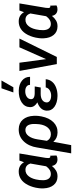

<svg xmlns="http://www.w3.org/2000/svg" viewBox="823 -1646 1025 2712"><g transform="rotate(-90 1336.0 -289.5)"><path d="M524.9 -528.3 462.4 -156.2Q459 -130.9 460 -118.2Q460.9 -92.8 480 -91.8H486.8L493.2 -93.3L496.1 -3.9Q470.2 10.3 439 9.3Q400.9 8.3 377.9 -12.2Q355 -32.7 348.6 -69.3Q319.3 -32.7 283.2 -11Q247.1 10.7 198.2 9.8Q123 8.8 79.1 -44.7Q35.2 -98.1 31.7 -186.5Q30.3 -216.3 33.2 -245.6L34.7 -255.9Q44.9 -339.8 78.9 -407Q112.8 -474.1 162.6 -506.8Q212.4 -539.6 274.9 -538.1Q359.4 -536.1 400.9 -463.4L424.8 -528.3ZM149.4 -243.2Q146.5 -218.3 147 -190.9Q147.9 -142.1 169.7 -113.8Q191.4 -85.4 231.4 -84.5Q295.9 -83 343.8 -150.9L382.8 -374Q359.9 -440.9 297.9 -442.9Q238.8 -445.3 200.2 -393.8Q161.6 -342.3 150.9 -253.4Z M609.4 -280.3Q617.2 -334.5 639.4 -383.5Q661.6 -432.6 696.8 -468.3Q767.1 -540.5 868.7 -538.1Q954.6 -536.1 1003.4 -479.2Q1052.2 -422.4 1056.6 -325.2Q1058.1 -291.5 1054.7 -257.8L1048.3 -217.3Q1026.9 -108.4 966.6 -47.9Q906.2 12.7 819.8 10.3Q737.3 8.3 689.9 -49.3L642.6 203.1H526.4ZM703.6 -140.1Q729 -85.9 793 -84Q850.1 -82.5 888.7 -126.2Q927.2 -169.9 937.5 -247.6Q942.9 -304.7 941.4 -334.5Q937.5 -389.6 916.7 -416Q896 -442.4 857.9 -443.8Q805.7 -444.8 771 -398.2Q736.3 -351.6 724.1 -272.5Z M1129.4 -145Q1134.3 -234.4 1246.6 -274.9Q1216.8 -291 1197.5 -317.6Q1178.2 -344.2 1179.2 -379.4Q1181.6 -454.6 1247.3 -497.1Q1313 -539.6 1413.6 -537.6Q1500.5 -535.2 1554 -491.7Q1607.4 -448.2 1607.4 -377.9L1493.7 -378.4Q1493.7 -410.6 1469 -428.2Q1444.3 -445.8 1406.2 -445.8Q1362.8 -446.8 1330.1 -427.2Q1297.4 -407.7 1292.5 -374.5Q1283.2 -315.4 1369.6 -312.5L1471.7 -312L1456.5 -227.5L1368.7 -228Q1314.9 -228 1282.7 -207.3Q1250.5 -186.5 1246.1 -150.4Q1242.2 -119.6 1267.3 -100.6Q1292.5 -81.5 1337.4 -80.1Q1381.3 -79.1 1416 -99.9Q1450.7 -120.6 1457.5 -156.7H1573.7Q1569.3 -104.5 1537.6 -66.4Q1505.9 -28.3 1451.9 -8.8Q1397.9 10.7 1336.4 9.8Q1241.2 7.8 1183.6 -33.7Q1126 -75.2 1129.4 -145ZM1445.3 -781.7H1555.7L1460 -613.8H1386.7Z M1857.4 -151.9 2024.4 -528.3H2147.9L1887.7 0H1787.1L1690.4 -528.3H1806.6Z M2644.5 -528.3 2582 -156.2Q2578.6 -130.9 2579.6 -118.2Q2580.6 -92.8 2599.6 -91.8H2606.4L2612.8 -93.3L2615.7 -3.9Q2589.8 10.3 2558.6 9.3Q2520.5 8.3 2497.6 -12.2Q2474.6 -32.7 2468.3 -69.3Q2439 -32.7 2402.8 -11Q2366.7 10.7 2317.9 9.8Q2242.7 8.8 2198.7 -44.7Q2154.8 -98.1 2151.4 -186.5Q2149.9 -216.3 2152.8 -245.6L2154.3 -255.9Q2164.6 -339.8 2198.5 -407Q2232.4 -474.1 2282.2 -506.8Q2332 -539.6 2394.5 -538.1Q2479 -536.1 2520.5 -463.4L2544.4 -528.3ZM2269 -243.2Q2266.1 -218.3 2266.6 -190.9Q2267.6 -142.1 2289.3 -113.8Q2311 -85.4 2351.1 -84.5Q2415.5 -83 2463.4 -150.9L2502.4 -374Q2479.5 -440.9 2417.5 -442.9Q2358.4 -445.3 2319.8 -393.8Q2281.2 -342.3 2270.5 -253.4Z"/></g></svg>

Font: Roboto Medium
Style: Italic
Weight: 500
Italic angle: -12°
Designer: Google
Version: Version 2.134; 2016